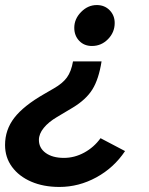

<svg xmlns="http://www.w3.org/2000/svg" viewBox="-53 -526 588 760"><path d="M330 -506Q361 -506 381 -485.5Q401 -465 401 -435Q401 -398 374.5 -371Q348 -344 311 -344Q280 -344 260.5 -364.5Q241 -385 241 -416Q241 -451 268 -478.5Q295 -506 330 -506ZM349 -283Q338 -213 313 -172.5Q288 -132 235 -100L173 -63Q139 -43 120 -19.5Q101 4 101 28Q101 60 128 79.5Q155 99 200 99Q242 99 280.5 78Q319 57 345 21L442 72Q398 138 328.5 176Q259 214 182 214Q119 214 70.5 193Q22 172 -5.5 134.5Q-33 97 -33 48Q-33 -12 3.5 -59.5Q40 -107 122 -154L160 -176Q195 -196 212 -219.5Q229 -243 236 -283Z"/></svg>

Font: Red Hat Display
Style: Bold Italic
Weight: 700
Italic angle: -12°
Designer: Pentagram, MCKL
Foundry: Pentagram, MCKL
Version: Version 1.023; ttfautohint (v1.8.3)